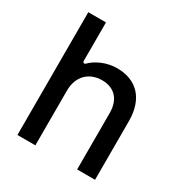

<svg xmlns="http://www.w3.org/2000/svg" viewBox="-169 -856 939 985"><g transform="rotate(30 301.0 -363.5)"><path d="M177.6 -323.9C177.6 -410.9 232.6 -460.6 308.2 -460.6C381.4 -460.6 425.1 -414.1 425.1 -334.2V0H531.2V-346.9C531.2 -483 456.7 -552.6 344.5 -552.6C280.9 -552.6 224.1 -524.9 192.5 -492.5C186.4 -485.8 176.1 -490.1 176.1 -498.2V-727.3H71.4V0H177.6Z"/></g></svg>

Font: RA Harald Medium
Style: Regular
Weight: 500
Designer: Rasmus Andersson
Foundry: rsms
Version: Version 3.000;hotconv 1.0.109;makeotfexe 2.5.65596